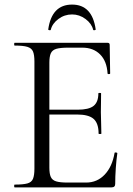

<svg xmlns="http://www.w3.org/2000/svg" viewBox="-20 -810 577 830"><path d="M462.2 0H43.4Q41.2 0 41.2 -6Q41.2 -12 43.4 -12Q80 -12 98.2 -17Q116.4 -22 122.6 -37Q128.8 -52 128.8 -81V-544Q128.8 -573 122.6 -587.5Q116.4 -602 98.2 -607.5Q80 -613 43.4 -613Q41.2 -613 41.2 -619Q41.2 -625 43.4 -625H445Q454.2 -625 454.2 -616L456.2 -492.6Q456.2 -489.8 450.8 -489.6Q445.4 -489.4 445 -492.4Q441.8 -545.8 412.6 -574.9Q383.4 -604 335.8 -604H274.6Q241 -604 223.6 -598.9Q206.2 -593.8 199.8 -579.8Q193.4 -565.8 193.4 -539V-85Q193.4 -58.8 199.6 -45Q205.8 -31.2 222.6 -26Q239.4 -20.8 272.2 -20.8H352.4Q400 -20.8 432.6 -55.2Q465.2 -89.6 475.2 -148.6Q475.4 -151.6 481.3 -150.9Q487.2 -150.2 487.2 -147.4Q483.2 -120.8 480.6 -83.7Q478 -46.6 478 -15Q478 0 462.2 0ZM406.2 -232.6Q406.2 -276.8 384.8 -295.9Q363.4 -315 313 -315H162.8V-335.8H315.6Q364.2 -335.8 384.7 -352.3Q405.2 -368.8 405.2 -406.2Q405.2 -408.4 411.1 -408.4Q417 -408.4 417 -406.2Q417 -376.4 416.5 -359.9Q416 -343.4 416 -325Q416 -302.4 417.1 -280.4Q418.2 -258.4 418.2 -232.6Q418.2 -230.6 412.2 -230.6Q406.2 -230.6 406.2 -232.6ZM199.6 -681.6Q198.8 -678.6 193.3 -679.4Q187.8 -680.2 188.6 -683.4Q203.8 -790.2 291.6 -790.2Q378.4 -790.2 393.6 -683.4Q394.4 -680.2 388.9 -679.4Q383.4 -678.6 382.6 -681.6Q376.2 -708.2 349.7 -727.9Q323.2 -747.6 291.6 -747.6Q258.8 -747.6 232.4 -727.9Q206 -708.2 199.6 -681.6Z"/></svg>

Font: Cormorant Infant Light
Style: Regular
Weight: 300
Designer: Christian Thalmann (Catharsis Fonts)
Foundry: Catharsis Fonts
Version: Version 4.001